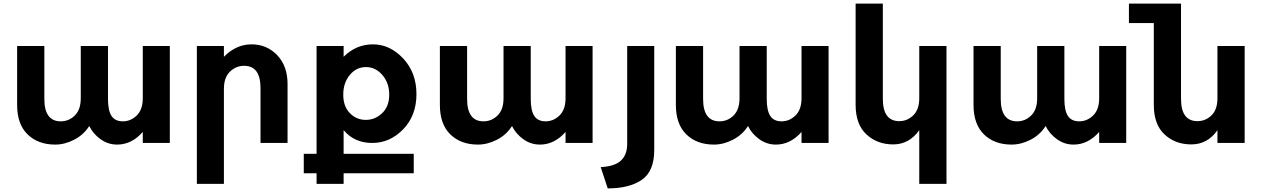

<svg xmlns="http://www.w3.org/2000/svg" viewBox="-20 -793 7000 1065"><path d="M428 -538H579V-244Q579 -180 598.5 -150Q618 -120 661.5 -120Q705 -120 738.5 -152.5Q772 -185 772 -248V-538H922V0H772V-61Q710 9 630 9Q579 9 537.5 -21Q496 -51 475 -94Q444 -45 391.5 -18Q339 9 286 9Q191 9 133 -47.5Q75 -104 75 -211V-538H226V-244Q226 -120 317 -120Q362 -120 395 -152.5Q428 -185 428 -248Z M1222 -300V227H1072V-538H1222V-478Q1290 -547 1375 -547Q1460 -547 1517.5 -487Q1575 -427 1575 -327V0H1425V-304Q1425 -428 1334 -428Q1289 -428 1255.5 -395.5Q1222 -363 1222 -300Z M1886 -71V60H2275V168H1886V227H1736V168H1665V60H1736V-538H1886V-478Q1955 -547 2049 -547Q2143 -547 2216.5 -468.5Q2290 -390 2290 -271Q2290 -152 2216.5 -76Q2143 0 2044.5 0Q1946 0 1886 -71ZM1884 -268Q1884 -203 1920.5 -165.5Q1957 -128 2009 -128Q2061 -128 2100 -165.5Q2139 -203 2139 -268Q2139 -333 2101 -377Q2063 -421 2010 -421Q1957 -421 1920.5 -377.5Q1884 -334 1884 -268Z M2773 -538H2924V-244Q2924 -180 2943.5 -150Q2963 -120 3006.5 -120Q3050 -120 3083.5 -152.5Q3117 -185 3117 -248V-538H3267V0H3117V-61Q3055 9 2975 9Q2924 9 2882.5 -21Q2841 -51 2820 -94Q2789 -45 2736.5 -18Q2684 9 2631 9Q2536 9 2478 -47.5Q2420 -104 2420 -211V-538H2571V-244Q2571 -120 2662 -120Q2707 -120 2740 -152.5Q2773 -185 2773 -248Z M3459 5V-538H3609V39Q3609 157 3540 204.5Q3471 252 3351 252L3312 134Q3390 130 3424.5 97.5Q3459 65 3459 5Z M4082 -538H4233V-244Q4233 -180 4252.5 -150Q4272 -120 4315.5 -120Q4359 -120 4392.5 -152.5Q4426 -185 4426 -248V-538H4576V0H4426V-61Q4364 9 4284 9Q4233 9 4191.5 -21Q4150 -51 4129 -94Q4098 -45 4045.5 -18Q3993 9 3940 9Q3845 9 3787 -47.5Q3729 -104 3729 -211V-538H3880V-244Q3880 -120 3971 -120Q4016 -120 4049 -152.5Q4082 -185 4082 -248Z M5079 -248V-538H5230V227H5079V-71Q5023 8 4934.5 8Q4846 8 4786 -47.5Q4726 -103 4726 -212V-773H4877V-245Q4877 -121 4968 -121Q5013 -121 5046 -153.5Q5079 -186 5079 -248Z M5733 -538H5884V-244Q5884 -180 5903.5 -150Q5923 -120 5966.5 -120Q6010 -120 6043.5 -152.5Q6077 -185 6077 -248V-538H6227V0H6077V-61Q6015 9 5935 9Q5884 9 5842.5 -21Q5801 -51 5780 -94Q5749 -45 5696.5 -18Q5644 9 5591 9Q5496 9 5438 -47.5Q5380 -104 5380 -211V-538H5531V-244Q5531 -120 5622 -120Q5667 -120 5700 -152.5Q5733 -185 5733 -248Z M6884 -538V0H6733V-71Q6678 8 6588 8Q6499 8 6440 -47Q6380 -102 6380 -212V-665H6242V-773H6531V-245Q6531 -121 6622 -121Q6667 -121 6700 -153Q6733 -185 6733 -248V-538Z"/></svg>

Font: Montserrat_am3
Style: Bold
Weight: 700
Designer: Julieta Ulanovsky
Foundry: Julieta Ulanovsky. Armenina letters added by Vahan Hovhannisyan
Version: Version 2.001